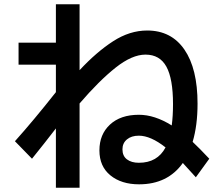

<svg xmlns="http://www.w3.org/2000/svg" viewBox="-20 -832 1040 900"><path d="M898 -1Q867 -36 837 -68Q766 32 632 32Q549 32 497.5 -10Q446 -52 446 -127Q446 -202 495.5 -248Q545 -294 631 -294Q705 -294 785 -244Q791 -288 791 -344Q791 -463 760 -519.5Q729 -576 662 -576Q599 -576 522 -515Q445 -454 353 -347V48H242V-230Q189 -161 130 -88L50 -170Q137 -267 242 -400V-529H67V-632H242V-812H353V-503Q432 -588 510 -638.5Q588 -689 670 -689Q783 -689 844.5 -599.5Q906 -510 906 -346Q906 -244 883 -167Q914 -138 961 -88ZM756 -141Q686 -196 631 -196Q596 -196 575 -178.5Q554 -161 554 -132Q554 -101 575 -85Q596 -69 631 -69Q718 -69 756 -141Z"/></svg>

Font: IBM Plex Sans JP SemiBold
Style: Regular
Weight: 600
Designer: Mike Abbink; Paul van der Laan; Pieter van Rosmalen; Wujin Sim; Yejin Wi; Jinhee Kim; Boomi Park; Yona Kim; Kichan Ma
Foundry: Sandoll Inc.
Version: Version 1.001